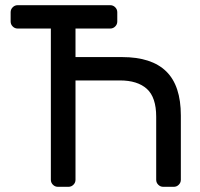

<svg xmlns="http://www.w3.org/2000/svg" viewBox="-20 -720 769 740"><path d="M203 0Q192 0 184 -8Q176 -16 176 -27V-610H48Q37 -610 29 -618Q21 -626 21 -637V-673Q21 -684 29 -692Q37 -700 48 -700H405Q416 -700 424 -692Q432 -684 432 -673V-637Q432 -626 424 -618Q416 -610 405 -610H271V-500H451Q564 -500 620.5 -445Q677 -390 677 -275V-27Q677 -16 669 -8Q661 0 650 0H609Q598 0 590 -8Q582 -16 582 -27V-270Q582 -345 546 -377.5Q510 -410 442 -410H271V-27Q271 -16 263 -8Q255 0 244 0H203Z"/></svg>

Font: Rubik
Style: Regular
Weight: 400
Designer: Hubert & Fischer
Foundry: Hubert & Fischer
Version: Version 1.002; ttfautohint (v1.6)